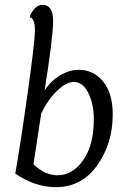

<svg xmlns="http://www.w3.org/2000/svg" viewBox="-20 -762 514 792"><path d="M43 -46Q64 -164 94 -377.5Q124 -591 124 -637Q124 -686 103 -691Q105 -706 120.5 -724Q136 -742 155 -742Q199 -742 199 -676Q199 -608 164 -389Q190 -429 228.5 -451.5Q267 -474 304 -474Q366 -474 405.5 -425.5Q445 -377 445 -290Q445 -170 381 -80Q317 10 211 10Q124 10 43 -46ZM150 -294Q150 -290 118 -84Q166 -39 217 -39Q279 -39 323 -101Q367 -163 367 -271Q367 -332 344.5 -378Q322 -424 284 -424Q254 -424 216 -388Q178 -352 150 -294Z"/></svg>

Font: Overlock
Style: Italic
Weight: 400
Designer: Dario Muhafara
Foundry: Dario Manuel Muhafara
Version: Version 1.002